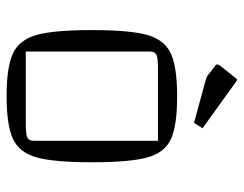

<svg xmlns="http://www.w3.org/2000/svg" viewBox="-98 -631 737 581"><g transform="rotate(90 270.5 -340.5)"><path d="M71 -250Q71 -364 85.5 -416.5Q100 -469 141 -488.5Q182 -508 271 -508Q361 -508 401.5 -489Q442 -470 456.5 -417.5Q471 -365 471 -250Q471 -136 456.5 -83.5Q442 -31 401 -11.5Q360 8 271 8Q182 8 141 -11.5Q100 -31 85.5 -83.5Q71 -136 71 -250ZM355 -50Q386 -50 396 -54.5Q406 -59 406 -74V-450H187Q156 -450 146 -445.5Q136 -441 136 -426V-50ZM224 -594Q216 -596 211.5 -598.5Q207 -601 204 -604L181 -622Q175 -625 175 -630Q175 -632 181 -641L217 -686Q218 -689 222 -689Q224 -689 229 -685L368 -585L352 -559Z"/></g></svg>

Font: Changa ExtraLight
Style: Regular
Weight: 275
Designer: Eduardo Rodriguez Tunni
Foundry: Eduardo Rodriguez Tunni
Version: Version 2.002; ttfautohint (v1.5) -l 8 -r 50 -G 200 -x 14 -H